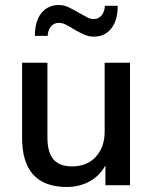

<svg xmlns="http://www.w3.org/2000/svg" viewBox="-20 -738 609 765"><path d="M498 -488V0H400V-79Q377 -37 336.5 -15Q296 7 246 7Q68 7 68 -189V-488H169V-190Q169 -131 193 -103Q217 -75 267 -75Q326 -75 361.5 -113Q397 -151 397 -214V-488ZM214 -718Q234 -718 251.5 -710Q269 -702 296 -686Q319 -673 330.5 -667.5Q342 -662 353 -662Q373 -662 385 -677Q397 -692 398 -715H449Q449 -656 423 -624Q397 -592 354 -592Q334 -592 315.5 -600Q297 -608 272 -623Q253 -635 240 -641Q227 -647 215 -647Q195 -647 183 -632.5Q171 -618 170 -595H119Q119 -654 145 -686Q171 -718 214 -718Z"/></svg>

Font: wassup Sans
Style: Medium
Weight: 600
Version: Version 2.001